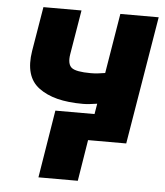

<svg xmlns="http://www.w3.org/2000/svg" viewBox="-52 -592 701 815"><g transform="rotate(5 298.5 -185.0)"><path d="M68.5 -356.2 100.1 -545.8H262.4L230.8 -356.2Q224.1 -314.3 242.9 -299Q261.7 -284.1 324.6 -284.1Q339.5 -284.1 354.4 -285.7Q369.3 -287.3 385.7 -290.1L427.9 -545.5H591.3L500.7 0H338.1L309.7 175.8H142L188.9 -112.6H355.8L363.3 -157.3Q345.2 -154.5 330.3 -152.9Q315.3 -151.3 302.9 -151.3Q239.3 -151.3 193 -163.2Q146.7 -175.1 114 -199.6Q50.8 -246.8 68.5 -356.2Z"/></g></svg>

Font: Inter P Extra Bold
Style: Italic
Weight: 800
Italic angle: 9.39999°
Designer: Rasmus Andersson
Foundry: rsms
Version: Version 3.018;git-588b23468